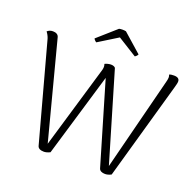

<svg xmlns="http://www.w3.org/2000/svg" viewBox="-147 -1013 1200 1177"><g transform="rotate(20 453.5 -424.0)"><path d="M479 -856C467 -859 446 -859 434 -856L313 -749C315 -743 325 -733 331 -730L457 -808L582 -730C589 -733 598 -743 600 -749ZM849 -702C835 -702 827 -701 818 -697C821 -692 822 -685 822 -678C822 -669 819 -658 817 -650L663 -44L492 -622C487 -629 476 -633 463 -633C451 -633 434 -629 423 -623C426 -616 429 -604 424 -585L264 -44L98 -679C94 -695 79 -703 59 -703C42 -703 31 -697 22 -689C30 -679 39 -663 43 -649L216 -13C220 3 236 10 258 10C268 10 282 7 298 -1L460 -545L617 -13C621 3 637 10 657 10C668 10 682 7 697 -1L877 -637C880 -650 885 -664 885 -674C886 -693 873 -702 849 -702Z"/></g></svg>

Font: Arima Koshi Light
Style: Regular
Weight: 300
Designer: Joana Correia and Natanael Gama
Foundry: NDISCOVER
Version: Version 1.019;PS 001.019;hotconv 1.0.88;makeotf.lib2.5.64775